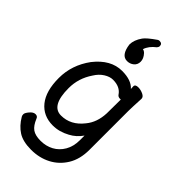

<svg xmlns="http://www.w3.org/2000/svg" viewBox="-287 -826 1075 1075"><g transform="rotate(45 250.0 -289.0)"><path d="M39 87Q35 81 35 70.5Q35 60 51 41Q67 22 83.5 22Q100 22 105 37Q121 76 143.5 92Q166 108 208.5 108Q251 108 285.5 89.5Q320 71 341 35Q362 -1 362 -51V-87Q336 -49 296 -28Q247 -1 196 -1Q120 -1 76 -55.5Q32 -110 32 -213Q32 -316 96 -403Q96 -403 96 -403Q166 -492 255 -492Q328 -492 361 -455L360 -475Q360 -491 384 -491Q403 -491 422.5 -482Q442 -473 442 -458Q438 -381 438 -358V-50Q438 24 406.5 75.5Q375 127 323 154Q271 181 206.5 181Q142 181 104 157Q66 133 39 87ZM235 -550Q189 -550 179 -625Q179 -661 206 -699Q220 -719 272 -755Q277 -759 284 -759Q306 -759 306 -739Q306 -731 299 -723Q262 -695 251 -660Q261 -659 271 -649Q292 -626 292 -602Q292 -578 275 -564Q258 -550 235 -550ZM189 -73Q266 -73 319 -141Q359 -189 362 -263Q363 -289 363 -373Q361 -373 356 -373Q342 -373 335 -383Q310 -421 254 -421Q229 -421 202 -404Q175 -387 156 -356Q156 -356 156 -356Q111 -290 111 -212Q111 -73 189 -73Z"/></g></svg>

Font: Moon Stars Kai HW
Style: Bold
Weight: 700
Designer: GuiWonder
Version: Version 1.101